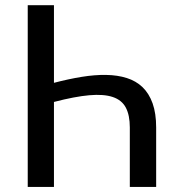

<svg xmlns="http://www.w3.org/2000/svg" viewBox="-20 -738 678 758"><path d="M89.5 -717.5H193V-411Q250 -426 302.2 -434.5Q354.5 -443 399.2 -442.2Q444 -441.5 480.5 -430Q517 -418.5 542.8 -393.8Q568.5 -369 582.5 -329.8Q596.5 -290.5 596.5 -234.5V0H492.5V-235Q492.5 -283 476.8 -313Q461 -343 425.2 -355Q389.5 -367 332.5 -362Q275.5 -357 193 -335.5V0H89.5Z"/></svg>

Font: Lato Medium
Style: Regular
Weight: 500
Designer: Lukasz Dziedzic
Foundry: tyPoland Lukasz Dziedzic
Version: Version 2.006; 2014-01-15